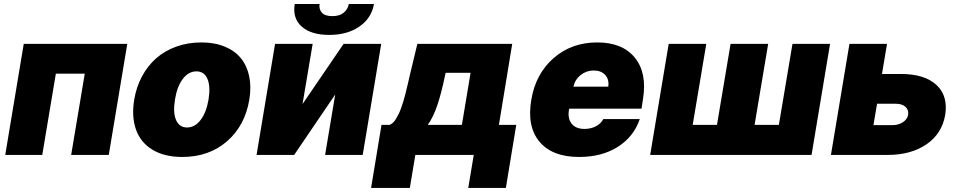

<svg xmlns="http://www.w3.org/2000/svg" viewBox="-20 -761 4708 943"><path d="M5.7 0 96.6 -545.5H605.1L514.2 0H329.5L396.3 -399.1H254.3L187.5 0Z M875 9.9Q787.6 9.9 729.2 -25.4Q670.8 -60.7 648.1 -124.1Q625.4 -187.5 639.2 -271.3Q649.5 -333.8 677.4 -385.8Q705.3 -437.9 747.2 -474.8Q789.1 -511.7 845.9 -532.1Q902.7 -552.6 968.8 -552.6Q1034.1 -552.6 1083.8 -532.1Q1133.5 -511.7 1163.4 -474.8Q1193.2 -437.9 1204 -385.8Q1214.8 -333.8 1204.5 -271.3Q1183.2 -143.8 1094.8 -66.9Q1006.4 9.9 875 9.9ZM899.1 -134.9Q937.1 -134.9 965.4 -171.9Q993.6 -208.8 1004.3 -272.7Q1014.6 -337 998.8 -373.8Q983 -410.5 944.6 -410.5Q906.2 -410.5 878 -373.6Q849.8 -336.6 839.5 -272.7Q828.8 -208.5 844.6 -171.7Q860.4 -134.9 899.1 -134.9Z M1465.9 -250 1667.6 -545.5H1852.3L1761.4 0H1576.7L1626.4 -296.9L1424.7 0H1240.1L1331 -545.5H1515.6ZM1693.2 -741.5H1816.8Q1805 -672.2 1745.6 -630.9Q1686.1 -589.5 1597.3 -589.5Q1507.5 -589.5 1461.6 -630.7Q1415.8 -671.9 1427.6 -741.5H1549.7Q1545.5 -716.6 1560.5 -699.2Q1575.6 -681.8 1612.2 -681.8Q1648.1 -681.8 1668.3 -698.7Q1688.6 -715.6 1693.2 -741.5Z M1802.6 161.9 1853.7 -147.7H1893.5Q1902 -150.9 1910.2 -158.4Q1918.3 -165.8 1925.4 -178.3Q1932.5 -190.7 1938.6 -202.4Q1944.6 -214.1 1951 -233.1Q1957.4 -252.1 1961.5 -264.7Q1965.6 -277.3 1971.1 -299.5Q1976.6 -321.7 1979 -332Q1981.5 -342.3 1986.7 -364.5Q1991.8 -386.7 1992.9 -392L2029.8 -545.5H2495.7L2430.4 -147.7H2515.6L2464.5 161.9H2279.8L2306.8 0H2019.9L1992.9 161.9ZM2081 -147.7H2248.6L2291.2 -403.4H2169L2166.2 -392Q2147 -300.1 2127.3 -242.5Q2107.6 -185 2081 -147.7Z M2823.9 9.9Q2692.5 9.9 2629.8 -64.8Q2567.1 -139.6 2589.5 -271.3Q2610.8 -398.4 2698.9 -475.5Q2786.9 -552.6 2913.4 -552.6Q3037.3 -552.6 3098.2 -477.5Q3159.1 -402.3 3137.8 -272.7L3130.7 -227.3H2775.9L2774.1 -218.8Q2767.8 -178.3 2788 -153.1Q2808.2 -127.8 2850.9 -127.8Q2881.4 -127.8 2906.1 -140.4Q2930.8 -153.1 2943.2 -176.1H3122.2Q3093 -89.8 3014.7 -40Q2936.4 9.9 2823.9 9.9ZM2796.2 -335.2H2967.3Q2972.7 -370.4 2952.6 -392.6Q2932.5 -414.8 2896.3 -414.8Q2860.4 -414.8 2832.4 -392.8Q2804.3 -370.7 2796.2 -335.2Z M3264.2 -545.5H3448.9L3382.1 -147.7H3501.4L3568.2 -545.5H3752.8L3686.1 -147.7H3805.4L3872.2 -545.5H4056.8L3965.9 0H3173.3Z M4311.8 -397.7H4404.8Q4521 -397.7 4579.2 -343.9Q4637.4 -290.1 4622.2 -196Q4606.5 -104.8 4530.7 -52.4Q4454.9 0 4338.1 0H4061.1L4152 -545.5H4336.6ZM4287.6 -251.4 4269.9 -146.3H4362.2Q4392.4 -146.3 4414.4 -160.7Q4436.4 -175.1 4440.3 -197.4Q4443.9 -221.2 4427 -236.3Q4410.2 -251.4 4380.7 -251.4Z"/></svg>

Font: Karasuma Gothic
Style: Italic
Weight: 900
Italic angle: -9.39999°
Designer: Rasmus Andersson / Ryoko Nishizuka
Foundry: Genbu
Version: Version 1.00